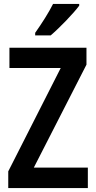

<svg xmlns="http://www.w3.org/2000/svg" viewBox="-20 -957 488 977"><path d="M383 -928V-937H250C228 -893 193 -838 159 -790V-777H238C284 -816 355 -890 383 -928ZM427 0V-104H152L420 -628V-714H28V-611H289L22 -85V0Z"/></svg>

Font: Noto Sans Gurmukhi UI Condensed SemiBold
Style: Regular
Weight: 600
Width: 3
Designer: Jelle Bosma - Monotype Design Team
Foundry: Monotype Imaging Inc.
Version: Version 2.004